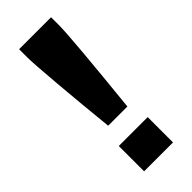

<svg xmlns="http://www.w3.org/2000/svg" viewBox="-227 -722 756 756"><g transform="rotate(-45 150.5 -344.0)"><path d="M67 -644V-688H245V-644Q245 -579 209 -227H102Q88 -364 77.5 -487.5Q67 -611 67 -644ZM75 0V-141H236V0Z"/></g></svg>

Font: Saira Semi Condensed
Style: Bold
Weight: 700
Width: 4
Designer: Hector Gatti with collaboration of the Omnibus-Type team
Foundry: Omnibus-Type
Version: Version 1.001; ttfautohint (v1.8)